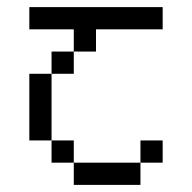

<svg xmlns="http://www.w3.org/2000/svg" viewBox="-20 -395 540 540"><path d="M437.5 62.5V0H375V62.5H187.5V125H375V62.5ZM437.5 -312.5V-375H62.5V-312.5H187.5V-250H125V-187.5H62.5V0H125V62.5H187.5V0H125V-187.5H187.5V-250H250V-312.5Z"/></svg>

Font: Unifont
Style: Regular
Weight: 500
Version: Version 15.1.04